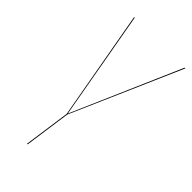

<svg xmlns="http://www.w3.org/2000/svg" viewBox="-224 -574 822 822"><g transform="rotate(45 187.0 -163.0)"><path d="M374 -517.1 156.2 -20 126.5 190.4H122.6L152.3 -20L63.5 -517.1H67.4L154.8 -24.4L369.6 -517.1Z"/></g></svg>

Font: Fira Sans Compressed Four
Style: Italic
Weight: 100
Width: 3
Italic angle: -8°
Designer: Carrois Corporate & Edenspiekermann AG
Foundry: Carrois Corporate GbR & Edenspiekermann AG
Version: Version 4.203;PS 004.203;hotconv 1.0.88;makeotf.lib2.5.64775